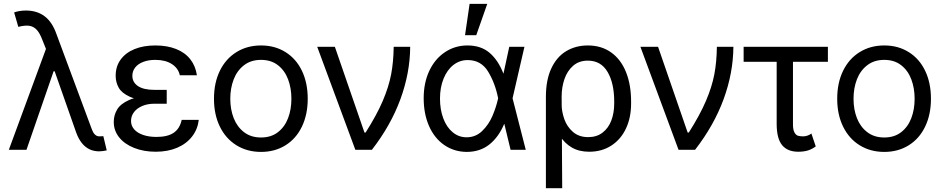

<svg xmlns="http://www.w3.org/2000/svg" viewBox="-20 -771 4853 988"><path d="M440.4 -2.9C455.4 4.2 472 7.8 490.2 7.8C496.1 7.8 502.4 7.3 509.3 6.3C516.1 5.4 522.8 4.2 529.3 2.9L511.7 -70.3C505.2 -70.3 498.7 -70 492.2 -69.3C484.4 -69.3 477.9 -71.3 472.7 -75.2C467.4 -79.1 463.4 -83.7 460.4 -88.9C457.5 -94.1 454.4 -100.9 451.2 -109.4L270.5 -595.7C256.2 -636.7 236 -667.2 210 -687C183.9 -706.9 151.7 -716.8 113.3 -716.8C100.9 -716.8 89.4 -715.8 78.6 -713.9C67.9 -711.9 59.2 -709.6 52.7 -707L74.2 -632.8C97.7 -638.7 116.7 -640.5 131.3 -638.2C146 -635.9 158.7 -628.9 169.4 -617.2C180.2 -605.5 190.1 -587.2 199.2 -562.5L220.7 -508.8L246.1 -447.3L372.1 -88.9C379.9 -67.4 389.5 -49.5 400.9 -35.2C412.3 -20.8 425.5 -10.1 440.4 -2.9ZM232.4 -562.5 25.4 0H116.2L255.9 -404.3H267.6Z M837.9 -276.4H765.6C714.2 -276.4 673.7 -269.7 644 -256.3C614.4 -243 593.9 -226.6 582.5 -207C571.1 -187.5 565.4 -166.3 565.4 -143.6C565.4 -113.6 574.7 -87.1 593.3 -64C611.8 -40.9 637.5 -22.8 670.4 -9.8C703.3 3.3 740.2 9.8 781.2 9.8C822.9 9.8 859.7 2.9 891.6 -10.7C923.5 -24.4 949.1 -43.6 968.3 -68.4C987.5 -93.1 999 -121.7 1002.9 -154.3H915C908.5 -124.3 894.9 -102.2 874 -87.9C853.2 -73.6 823.6 -66.4 785.2 -66.4C759.1 -66.4 736.2 -69.8 716.3 -76.7C696.5 -83.5 681.2 -93.1 670.4 -105.5C659.7 -117.8 654.3 -132.2 654.3 -148.4C654.3 -165.4 659.3 -180.5 669.4 -193.8C679.5 -207.2 693.7 -217.8 711.9 -225.6C730.1 -233.4 751 -237.3 774.4 -237.3H837.9ZM648.4 -272.9C676.4 -260.3 715.5 -253.9 765.6 -253.9H837.9V-308.6H774.4C737.3 -308.6 709.1 -315.1 689.9 -328.1C670.7 -341.1 661.1 -358.7 661.1 -380.9C661.1 -397.1 666 -411.5 675.8 -423.8C685.5 -436.2 699.4 -445.8 717.3 -452.6C735.2 -459.5 755.9 -462.9 779.3 -462.9C813.8 -462.9 842.1 -455.7 864.3 -441.4C886.4 -427.1 900.1 -407.9 905.3 -383.8H993.2C988.6 -415.7 977.2 -443.2 959 -466.3C940.8 -489.4 916.3 -507 885.7 -519C855.1 -531.1 819.7 -537.1 779.3 -537.1C738.9 -537.1 703.5 -530.9 672.9 -518.6C642.3 -506.2 618.3 -488.3 601.1 -464.8C583.8 -441.4 575.2 -413.4 575.2 -380.9C575.2 -358.7 580.4 -338.4 590.8 -319.8C601.2 -301.3 620.4 -285.6 648.4 -272.9Z M1196.8 -23.4C1233.6 -0.7 1275.7 10.7 1323.2 10.7C1370.8 10.7 1412.8 -0.7 1449.2 -23.4C1485.7 -46.2 1513.8 -78.3 1533.7 -119.6C1553.5 -161 1563.5 -208.7 1563.5 -262.7C1563.5 -317.4 1553.5 -365.4 1533.7 -406.7C1513.8 -448.1 1485.7 -480.1 1449.2 -502.9C1412.8 -525.7 1370.8 -537.1 1323.2 -537.1C1275.7 -537.1 1233.6 -525.7 1196.8 -502.9C1160 -480.1 1131.5 -448.1 1111.3 -406.7C1091.1 -365.4 1081.1 -317.4 1081.1 -262.7C1081.1 -208.7 1091.1 -161 1111.3 -119.6C1131.5 -78.3 1160 -46.2 1196.8 -23.4ZM1410.2 -90.8C1386.7 -72.6 1357.7 -63.5 1323.2 -63.5C1288.7 -63.5 1259.6 -72.6 1235.8 -90.8C1212.1 -109 1194.3 -133.1 1182.6 -163.1C1170.9 -193 1165 -226.2 1165 -262.7C1165 -299.2 1170.9 -332.5 1182.6 -362.8C1194.3 -393.1 1212.1 -417.3 1235.8 -435.5C1259.6 -453.8 1288.7 -462.9 1323.2 -462.9C1357.7 -462.9 1386.7 -453.8 1410.2 -435.5C1433.6 -417.3 1451 -393.1 1462.4 -362.8C1473.8 -332.5 1479.5 -299.2 1479.5 -262.7C1479.5 -226.2 1473.8 -193 1462.4 -163.1C1451 -133.1 1433.6 -109 1410.2 -90.8Z M1612.3 -530.3 1808.6 0H1893.6C1958.7 -84 2007.6 -170.9 2040.5 -260.7C2073.4 -350.6 2090.2 -440.4 2090.8 -530.3H2005.9C2005.2 -478.2 2000.8 -430.8 1992.7 -388.2C1984.5 -345.5 1970.2 -300.1 1949.7 -252C1929.2 -203.8 1899.7 -149.4 1861.3 -88.9H1855.5L1703.1 -530.3Z M2265.1 -25.4C2298.7 -2 2337.2 10.1 2380.9 10.7C2427.1 10.7 2466.1 -2 2498 -27.3C2529.9 -52.7 2555.3 -87.9 2574.2 -132.8H2602.5L2617.2 -263.7L2678.7 -530.3H2600.6L2543 -263.7C2536.5 -234.4 2526.9 -204.8 2514.2 -174.8C2501.5 -144.9 2483.9 -119 2461.4 -97.2C2439 -75.4 2412.1 -64.5 2380.9 -64.5C2354.2 -64.5 2330.4 -73.1 2309.6 -90.3C2288.7 -107.6 2272.6 -131.3 2261.2 -161.6C2249.8 -191.9 2244.1 -225.9 2244.1 -263.7C2244.1 -302.1 2250.3 -336.4 2262.7 -366.7C2275.1 -397 2292 -420.4 2313.5 -437C2335 -453.6 2359.4 -461.9 2386.7 -461.9C2432.9 -461.9 2468.1 -441.9 2492.2 -401.9C2516.3 -361.8 2533.2 -316.7 2543 -266.6L2607.4 0H2685.5L2617.2 -266.6L2602.5 -392.6H2570.3C2552.7 -438.2 2529.1 -473.6 2499.5 -499C2469.9 -524.4 2432 -537.1 2385.7 -537.1C2342.8 -537.1 2304 -525.6 2269.5 -502.4C2235 -479.3 2208.2 -447.3 2189 -406.2C2169.8 -365.2 2160.2 -318.4 2160.2 -265.6C2160.2 -212.2 2169.3 -164.7 2187.5 -123C2205.7 -81.4 2231.6 -48.8 2265.1 -25.4ZM2396.5 -751 2373 -589.8H2430.7L2487.3 -751Z M2816.9 -418.9C2798.3 -379.2 2789.1 -330.4 2789.1 -272.5V197.3H2873L2870.1 -273.4C2870.1 -305.3 2874.8 -335.3 2884.3 -363.3C2893.7 -391.3 2908.5 -414.2 2928.7 -432.1C2948.9 -450 2974.3 -459 3004.9 -459C3049.8 -459 3083.7 -439.6 3106.4 -400.9C3129.2 -362.1 3140.6 -311.2 3140.6 -248V-238.3C3140.6 -206.4 3135.7 -177.4 3126 -151.4C3116.2 -125.3 3101.2 -104.5 3081.1 -88.9C3060.9 -73.2 3036.1 -65.4 3006.8 -65.4C2974.9 -65.4 2948.7 -74.4 2928.2 -92.3C2907.7 -110.2 2892.9 -132.2 2883.8 -158.2C2874.7 -184.2 2870.1 -209.6 2870.1 -234.4L2816.4 -168.9C2830.1 -129.9 2845.1 -97.5 2861.3 -71.8C2877.6 -46.1 2898.1 -26 2922.9 -11.7C2947.6 2.6 2977.2 9.8 3011.7 9.8C3055.3 9.8 3093.4 -0.8 3126 -22C3158.5 -43.1 3183.6 -72.4 3201.2 -109.9C3218.8 -147.3 3227.5 -190.1 3227.5 -238.3V-248C3227.5 -306 3218.8 -356.8 3201.2 -400.4C3183.6 -444 3158 -477.7 3124.5 -501.5C3091 -525.2 3051.1 -537.1 3004.9 -537.1C2963.2 -537.1 2926.1 -527.3 2893.6 -507.8C2861 -488.3 2835.4 -458.7 2816.9 -418.9Z M3275.4 -530.3 3471.7 0H3556.6C3621.7 -84 3670.7 -170.9 3703.6 -260.7C3736.5 -350.6 3753.3 -440.4 3753.9 -530.3H3668.9C3668.3 -478.2 3663.9 -430.8 3655.8 -388.2C3647.6 -345.5 3633.3 -300.1 3612.8 -252C3592.3 -203.8 3562.8 -149.4 3524.4 -88.9H3518.6L3366.2 -530.3Z M4240.2 -453.1V-530.3H3806.6V-453.1ZM4060.5 -530.3H3976.6V-133.8C3976.6 -83.7 3985.8 -47.2 4004.4 -24.4C4022.9 -1.6 4050.8 9.8 4087.9 9.8C4105.5 9.8 4121.3 7.8 4135.3 3.9C4149.3 0 4163.4 -7.2 4177.7 -17.6L4155.3 -84C4150.7 -80.1 4144.5 -76.7 4136.7 -73.7C4128.9 -70.8 4121.1 -69.3 4113.3 -69.3C4102.9 -69.3 4094.1 -70.3 4086.9 -72.3C4079.8 -74.2 4073.6 -79.8 4068.4 -88.9C4063.2 -98 4060.5 -111.7 4060.5 -129.9Z M4403.8 -23.4C4440.6 -0.7 4482.7 10.7 4530.3 10.7C4577.8 10.7 4619.8 -0.7 4656.2 -23.4C4692.7 -46.2 4720.9 -78.3 4740.7 -119.6C4760.6 -161 4770.5 -208.7 4770.5 -262.7C4770.5 -317.4 4760.6 -365.4 4740.7 -406.7C4720.9 -448.1 4692.7 -480.1 4656.2 -502.9C4619.8 -525.7 4577.8 -537.1 4530.3 -537.1C4482.7 -537.1 4440.6 -525.7 4403.8 -502.9C4367 -480.1 4338.5 -448.1 4318.4 -406.7C4298.2 -365.4 4288.1 -317.4 4288.1 -262.7C4288.1 -208.7 4298.2 -161 4318.4 -119.6C4338.5 -78.3 4367 -46.2 4403.8 -23.4ZM4617.2 -90.8C4593.8 -72.6 4564.8 -63.5 4530.3 -63.5C4495.8 -63.5 4466.6 -72.6 4442.9 -90.8C4419.1 -109 4401.4 -133.1 4389.6 -163.1C4377.9 -193 4372.1 -226.2 4372.1 -262.7C4372.1 -299.2 4377.9 -332.5 4389.6 -362.8C4401.4 -393.1 4419.1 -417.3 4442.9 -435.5C4466.6 -453.8 4495.8 -462.9 4530.3 -462.9C4564.8 -462.9 4593.8 -453.8 4617.2 -435.5C4640.6 -417.3 4658 -393.1 4669.4 -362.8C4680.8 -332.5 4686.5 -299.2 4686.5 -262.7C4686.5 -226.2 4680.8 -193 4669.4 -163.1C4658 -133.1 4640.6 -109 4617.2 -90.8Z"/></svg>

Font: Pretendard Variable
Style: Regular
Weight: 400
Designer: Base glyphs from Inter by Rasmus Andersson; Hangeul glyphs from Noto Sans CJK(Source Han Sans) by Jang Soo-young and Kan
Foundry: Kil Hyung-jin
Version: Version 1.309;Glyphs 3.2 (3225)